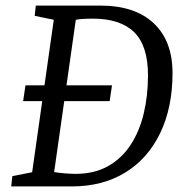

<svg xmlns="http://www.w3.org/2000/svg" viewBox="-20 -668 670 688"><path d="M20.2 0 24.2 -36.8 95.2 -50.8 172.7 -597.2 104.4 -611.2 108.3 -648H339.2Q463.3 -648 530.7 -584.7Q598.2 -521.3 598.2 -406.4Q598.2 -282.7 554 -191.1Q509.9 -99.4 428.8 -49.7Q347.7 0 237.1 0ZM250.8 -45Q317.8 -45 366.9 -72.5Q416 -100 447.9 -148.7Q479.9 -197.5 495.1 -261.6Q510.3 -325.7 510.3 -397.9Q510.3 -504 460.8 -552.6Q411.4 -601.2 312.3 -601.2Q290.8 -601.2 273.5 -599.9Q256.1 -598.6 251.6 -596.9L174 -51.4Q189.7 -48.7 212.1 -46.8Q234.4 -45 250.8 -45ZM62.9 -305.7 71.3 -362.3H381.4L372.9 -305.7Z"/></svg>

Font: Faustina Light
Style: Italic
Weight: 300
Italic angle: -8°
Designer: Alfonso Garcia
Foundry: http://www.omnibus-type.com
Version: Version 1.200